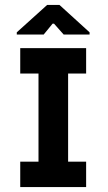

<svg xmlns="http://www.w3.org/2000/svg" viewBox="-20 -758 437 778"><path d="M136 -18V-545H256V-18ZM62 0V-103H329V0ZM62 -460V-563H329V-460ZM48 -618V-627L171 -738H221L343 -627V-618H238L199 -662H193L157 -618Z"/></svg>

Font: Darker Grotesque Light ExtraBold
Style: Regular
Weight: 800
Version: Version 1.000;gftools[0.9.28]